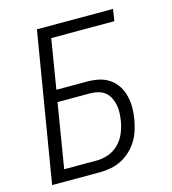

<svg xmlns="http://www.w3.org/2000/svg" viewBox="-109 -825 819 914"><g transform="rotate(-15 300.0 -367.5)"><path d="M35 0 157 -735H532L523 -677H212L172 -433H323Q353 -433 381 -427Q409 -421 432 -405.5Q455 -390 470 -367Q485 -344 492 -316.5Q499 -289 499 -259.5Q499 -230 494 -201Q489 -174 481 -148Q473 -122 458 -98Q443 -74 422 -54.5Q401 -35 376 -22.5Q351 -10 324 -5Q297 0 271 0ZM271 -58Q300 -58 329 -68.5Q358 -79 380 -101.5Q402 -124 413.5 -152.5Q425 -181 430 -210Q433 -230 434 -250Q435 -270 431 -289Q427 -308 418.5 -325Q410 -342 395.5 -353.5Q381 -365 362 -370Q343 -375 323 -375H162L110 -58Z"/></g></svg>

Font: Iosevka SS04 Light Extended
Style: Italic
Weight: 300
Width: 7
Italic angle: -9°
Monospace: yes
Designer: Belleve Invis
Foundry: Belleve Invis
Version: Version 19.0.0; ttfautohint (v1.8.4)